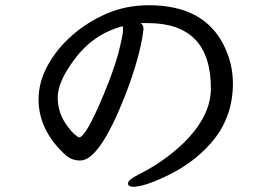

<svg xmlns="http://www.w3.org/2000/svg" viewBox="-20 -701 1040 732"><path d="M281 -177Q307 -177 375 -340Q414 -434 431 -497Q449 -568 449 -585Q449 -598 448 -601Q335 -572 262 -472Q200 -389 200 -329Q200 -268 238 -219Q253 -198 266 -187.5Q279 -177 281 -177ZM488 11Q468 11 468 -2Q468 -15 507 -35Q604 -83 680 -156Q784 -258 784 -364Q784 -613 543 -613H518L516 -614Q516 -613 521.5 -608Q527 -603 527 -588Q514 -483 456 -334Q359 -89 286 -89Q255 -89 232 -108Q127 -203 127 -322Q127 -387 161 -450Q195 -513 253 -564.5Q311 -616 385.5 -648.5Q460 -681 548 -681Q758 -681 834 -527Q868 -457 868 -383Q868 -250 783 -154Q715 -77 613 -29Q529 11 488 11Z"/></svg>

Font: LXGW WenKai Lite
Style: Bold
Weight: 700
Designer: LXGW / Fontworks Inc.
Foundry: LXGW / Fontworks Inc.
Version: Version 1.330;April 28, 2024